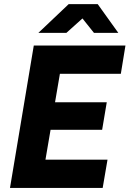

<svg xmlns="http://www.w3.org/2000/svg" viewBox="-20 -924 637 944"><path d="M146.1 -700H596.8L574.1 -561.1H274.5L250.6 -421.1H504.9L482.2 -285.8H228.6L203.5 -138.9H508.6L484.8 0H29.1ZM317.7 -903.7H459.4V-899.8L306.5 -762.5H168.8ZM332.1 -900.1 332.6 -903.7H460.4L561.6 -762.5H441.9Z"/></svg>

Font: Oak Sans Light Italic
Style: Regular
Weight: 400
Italic angle: -9.5°
Foundry: Erik Kennedy, Walven
Version: Version 1.000;Glyphs 3.1.2 (3151)